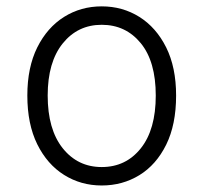

<svg xmlns="http://www.w3.org/2000/svg" viewBox="-20 -576 640 604"><path d="M300 7.5Q234.5 7.5 181.5 -25.8Q128.5 -59 97.2 -122.2Q66 -185.5 66 -275.5Q66 -364 97.2 -426.8Q128.5 -489.5 181.5 -522.8Q234.5 -556 300 -556Q365.5 -556 418.5 -522.8Q471.5 -489.5 502.8 -426.8Q534 -364 534 -275.5Q534 -184 502.8 -120.8Q471.5 -57.5 418.5 -25Q365.5 7.5 300 7.5ZM300 -50.5Q376 -50.5 423 -109.5Q470 -168.5 470 -275.5Q470 -382.5 422.8 -440.2Q375.5 -498 300 -498Q224.5 -498 177.2 -439.2Q130 -380.5 130 -275.5Q130 -169 177.2 -109.8Q224.5 -50.5 300 -50.5Z"/></svg>

Font: Spline Sans Mono Light
Style: Regular
Weight: 300
Monospace: yes
Version: Version 1.004